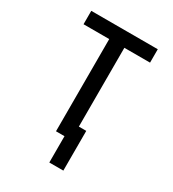

<svg xmlns="http://www.w3.org/2000/svg" viewBox="-200 -779 949 1055"><g transform="rotate(30 275.0 -251.5)"><path d="M281 167V0H227V-585H64V-670H486V-585H323V-85H370V167Z"/></g></svg>

Font: Lode Dark
Style: Bold
Weight: 700
Monospace: yes
Designer: Belleve Invis
Foundry: Belleve Invis
Version: Version 29.2.0; ttfautohint (v1.8.3)